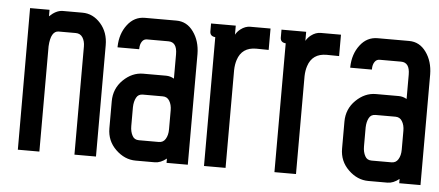

<svg xmlns="http://www.w3.org/2000/svg" viewBox="-40 -554 1455 636"><g transform="rotate(5 688.0 -235.5)"><path d="M194.7 -402.2H137.8Q125 -402.2 117.6 -389.6Q110.2 -377 108.7 -350.8V-3V-0.5H106.2H39.5H37.1V-3L36.6 -468.9V-471.3H39H98.8H101.3V-468.9V-449.6Q123 -470.8 144.8 -471.3H211Q246 -471.3 271.7 -442.2Q296.9 -413.5 296.9 -370.6V-3V-0.5H294.5H227.8H225.3V-3V-360.2Q225.3 -378 217.4 -390.3Q209.5 -402.2 194.7 -402.2Z M531.6 -280.1V-361.2Q531.6 -401.7 502.5 -401.7H431.3Q420.9 -401.7 415 -392.8Q408.6 -383.4 408.6 -369.1V-367.1H406.1H338.9H336.5V-369.6Q337.5 -412.5 360.2 -442.2Q382.9 -472.3 418.5 -472.3H523.2Q558.3 -472.3 580 -441.7Q601.8 -411.6 602.3 -368.1V-2.5V0H599.8H534.1H531.6V-2.5V-14.3Q511.9 1.5 492.6 1.5H428.9Q392.3 1.5 362.6 -27.2Q333 -55.8 333 -97.8V-187.3Q333 -229.7 362.6 -258.6Q392.3 -287.5 428.9 -287.5H504.9Q518.8 -287.5 531.6 -280.1ZM522.2 -79.1Q530.1 -91.9 530.1 -111.2V-174.4Q530.1 -193.2 522.2 -206Q514.8 -218.4 500 -218.4H433.8Q418.5 -218.4 412.1 -206Q405.1 -193.2 404.6 -174.4V-111.2Q404.6 -92.4 412.1 -79.1Q418.5 -66.7 433.8 -66.7H500Q514.8 -66.7 522.2 -79.1Z M836 -402.2H833.5L794.5 -402.7Q747 -402.7 733.2 -359.7Q728.3 -344.9 727.8 -326.1V-3V-0.5H725.3H658.6H656.1V-3V-428.9Q638.8 -430.3 638.3 -445.7V-470.4V-472.8H640.8H717.9H720.4V-470.4V-442.7Q726.3 -453.6 736.7 -461.5Q752 -473.3 768.8 -473.3H833.5H836V-470.8V-404.6Z M1070.2 -402.2H1067.7L1028.7 -402.7Q981.2 -402.7 967.4 -359.7Q962.5 -344.9 962 -326.1V-3V-0.5H959.5H892.8H890.3V-3V-428.9Q873 -430.3 872.5 -445.7V-470.4V-472.8H875H952.1H954.5V-470.4V-442.7Q960.5 -453.6 970.8 -461.5Q986.2 -473.3 1003 -473.3H1067.7H1070.2V-470.8V-404.6Z M1305.3 -280.1V-361.2Q1305.3 -401.7 1276.2 -401.7H1205Q1194.7 -401.7 1188.7 -392.8Q1182.3 -383.4 1182.3 -369.1V-367.1H1179.8H1112.6H1110.2V-369.6Q1111.2 -412.5 1133.9 -442.2Q1156.6 -472.3 1192.2 -472.3H1296.9Q1332 -472.3 1353.8 -441.7Q1375.5 -411.6 1376 -368.1V-2.5V0H1373.5H1307.8H1305.3V-2.5V-14.3Q1285.6 1.5 1266.3 1.5H1202.6Q1166 1.5 1136.4 -27.2Q1106.7 -55.8 1106.7 -97.8V-187.3Q1106.7 -229.7 1136.4 -258.6Q1166 -287.5 1202.6 -287.5H1278.7Q1292.5 -287.5 1305.3 -280.1ZM1295.9 -79.1Q1303.9 -91.9 1303.9 -111.2V-174.4Q1303.9 -193.2 1295.9 -206Q1288.5 -218.4 1273.7 -218.4H1207.5Q1192.2 -218.4 1185.8 -206Q1178.9 -193.2 1178.4 -174.4V-111.2Q1178.4 -92.4 1185.8 -79.1Q1192.2 -66.7 1207.5 -66.7H1273.7Q1288.5 -66.7 1295.9 -79.1Z"/></g></svg>

Font: RIT Uroob
Style: 

Weight: 700
Designer: Hussain K H
Foundry: RIT
Version: 2.1.1